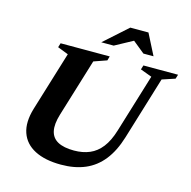

<svg xmlns="http://www.w3.org/2000/svg" viewBox="-124 -994 1122 1129"><g transform="rotate(15 437.0 -429.0)"><path d="M264 -269.5Q245 -207 254 -166.5Q263 -126 299.2 -106.5Q335.5 -87 397.5 -87Q451 -87 492.8 -104.8Q534.5 -122.5 565.2 -162Q596 -201.5 616 -267.5L725 -624L655 -650L663 -676H874L866 -650L787.5 -624L670.5 -240.5Q644 -153.5 599.5 -97.2Q555 -41 491.8 -14Q428.5 13 345 13Q248 13 185 -19.5Q122 -52 100.8 -114Q79.5 -176 106 -263.5L216.5 -624.5L151 -650L159 -676H458L450.5 -650L372 -622.5ZM388.5 -743.5 531 -871H641.5L706.5 -743.5H645L562.5 -810.5H587.5L464 -743.5Z"/></g></svg>

Font: Newsreader 16pt 16pt
Style: Bold Italic
Weight: 700
Italic angle: -17°
Version: Version 1.003